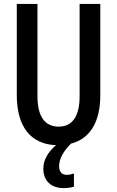

<svg xmlns="http://www.w3.org/2000/svg" viewBox="-20 -734 600 984"><path d="M388 -714V-240C388 -139 351 -85 281 -85C209 -85 172 -138 172 -241V-714H66V-247C66 -85 137 5 267 10C225 46 202 87 202 130C202 193 242 230 306 230C323 230 340 228 359 223V155C348 159 335 162 322 162C298 162 283 148 283 117C283 82 302 44 344 2C441 -23 494 -108 494 -246V-714Z"/></svg>

Font: Kathrein 67 Medium Condensed
Style: Regular
Weight: 500
Width: 3
Designer: Lazydogs Typefoundry, based on Open Sans by Ascender Corporation
Foundry: Lazydogs Typefoundry
Version: Version 1.003;PS 001.003;hotconv 1.0.88;makeotf.lib2.5.64775